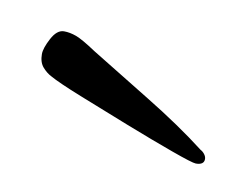

<svg xmlns="http://www.w3.org/2000/svg" viewBox="-30 -474 210 161"><g transform="rotate(10 75.0 -393.0)"><path d="M143 -348Q140 -348 122 -354.5Q104 -361 81 -370Q58 -379 38 -387Q18 -395 11 -399Q7 -401 3.5 -405Q0 -409 0 -416Q0 -421 4.5 -429.5Q9 -438 15 -438Q20 -438 25.5 -436Q31 -434 43 -426Q64 -413 93.5 -395Q123 -377 145 -360Q147 -359 148.5 -357Q150 -355 150 -353Q150 -348 143 -348Z"/></g></svg>

Font: Hurricane
Style: Regular
Weight: 400
Designer: Robert E. Leuschke
Foundry: Robert E. Leuschke
Version: Version 1.010; ttfautohint (v1.8.3)